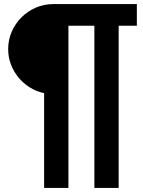

<svg xmlns="http://www.w3.org/2000/svg" viewBox="-20 -720 700 940"><path d="M196 -264Q158 -272 126 -292Q94 -312 70.5 -340.5Q47 -369 33.5 -404.5Q20 -440 20 -480Q20 -525 37.5 -565Q55 -605 85 -635Q115 -665 155 -682.5Q195 -700 240 -700H650V-594H561V200H442V-594H315V200H196Z"/></svg>

Font: PT Root UI Bold
Style: Regular
Weight: 700
Designer: Vitaly Kuzmin
Foundry: ParaType Ltd.
Version: Version 2.000G